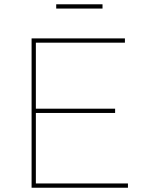

<svg xmlns="http://www.w3.org/2000/svg" viewBox="-20 -879 684 899"><path d="M564.9 -679.2H147.9V-370.1H519V-350.1H147.9V-20H579.1V0H127.9V-699.2H564.9ZM460 -838.9H243.2V-858.9H460Z"/></svg>

Font: Montserrat-Hairline
Style: Regular
Weight: 250
Designer: Julieta Ulanovsky
Foundry: Julieta Ulanovsky
Version: Version 1.000;PS 002.000;hotconv 1.0.70;makeotf.lib2.5.58329